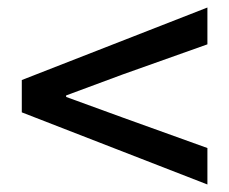

<svg xmlns="http://www.w3.org/2000/svg" viewBox="-20 -629 610 511"><path d="M532 -138V-235L307 -316L156 -371V-375L307 -431L532 -511V-609L38 -416V-330Z"/></svg>

Font: Noto Sans T Chinese Medium
Style: Regular
Weight: 500
Designer: Ryoko NISHIZUKA (kana & ideographs); Paul D. Hunt (Latin, Greek & Cyrillic); Wenlong ZHANG (bopomofo); Sandoll Communica
Foundry: Adobe Systems Incorporated
Version: Version 1.000;PS 1;hotconv 1.0.78;makeotf.lib2.5.61930